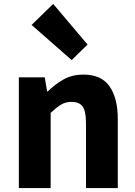

<svg xmlns="http://www.w3.org/2000/svg" viewBox="-20 -958 689 978"><path d="M76 0V-564H208L220 -492H223Q259 -528 303 -553Q347 -578 405 -578Q497 -578 538.5 -517.5Q580 -457 580 -351V0H418V-330Q418 -393 400.5 -416Q383 -439 345 -439Q313 -439 290 -424.5Q267 -410 238 -383V0ZM345 -652 141 -831 251 -938 426 -731Z"/></svg>

Font: Noto Sans TC ExtraBold
Style: Regular
Weight: 800
Designer: Ryoko NISHIZUKA  (kana, bopomofo & ideographs); Paul D. Hunt (Latin, Greek & Cyrillic); Sandoll Communications , Soo-you
Foundry: Adobe
Version: Version 2.004-H2;hotconv 1.0.118;makeotfexe 2.5.65603